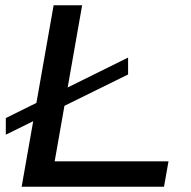

<svg xmlns="http://www.w3.org/2000/svg" viewBox="-20 -707 723 727"><path d="M62 0 183 -687H291L187 -96H618L601 0ZM2 -197V-260L465 -489V-425Z"/></svg>

Font: Archivo Expanded
Style: Italic
Weight: 400
Width: 7
Italic angle: -10°
Designer: Hector Gatti
Foundry: Omnibus-Type
Version: Version 2.001